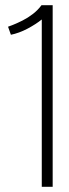

<svg xmlns="http://www.w3.org/2000/svg" viewBox="-20 -720 266 740"><path d="M11 -617 22 -586Q37 -589 53.5 -595Q70 -601 86 -609.5Q102 -618 116 -627Q130 -636 141 -645V0H183V-700H140Q126 -681 106.5 -666Q87 -651 67 -641Q47 -631 32 -625Q17 -619 11 -617Z"/></svg>

Font: Advent Pro Light
Style: Regular
Weight: 300
Version: Version 3.000